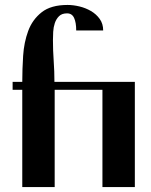

<svg xmlns="http://www.w3.org/2000/svg" viewBox="-20 -756 611 776"><path d="M31 -393V-425H70Q70 -476 73.5 -530.5Q77 -585 94 -631Q111 -677 148.5 -706.5Q186 -736 253 -736Q276 -736 301 -730Q326 -724 347.5 -711.5Q369 -699 383 -679.5Q397 -660 397 -633H288Q288 -665 279.5 -683.5Q271 -702 251 -702Q230 -702 218.5 -690.5Q207 -679 201.5 -662.5Q196 -646 195 -627.5Q194 -609 194 -594Q194 -552 197 -510Q200 -468 200 -425H525V0H394V-393H201V0H70V-393Z"/></svg>

Font: Gamine
Style: Bold
Weight: 700
Designer: Tapiwanashe Sebastian Garikayi
Version: Version 1.000